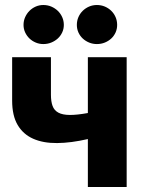

<svg xmlns="http://www.w3.org/2000/svg" viewBox="-20 -747 578 767"><path d="M486 -518.5V0H331V-191.5Q264 -176 208.2 -175.5Q152.5 -175 112.5 -192.8Q72.5 -210.5 50.5 -247.8Q28.5 -285 28.5 -345.5V-518.5H183.5V-368.5Q183.5 -341.5 190 -323.8Q196.5 -306 213.2 -297Q230 -288 258.5 -287.8Q287 -287.5 331 -295.5V-518.5ZM235 -647.5Q235 -631.5 228.5 -617.5Q222 -603.5 210.8 -593.2Q199.5 -583 184.8 -577Q170 -571 153 -571Q137 -571 122.8 -577Q108.5 -583 97.8 -593.2Q87 -603.5 80.5 -617.5Q74 -631.5 74 -647.5Q74 -664 80.5 -678.5Q87 -693 97.8 -703.8Q108.5 -714.5 122.8 -720.8Q137 -727 153 -727Q170 -727 184.8 -720.8Q199.5 -714.5 210.8 -703.8Q222 -693 228.5 -678.5Q235 -664 235 -647.5ZM448 -647.5Q448 -631.5 441.8 -617.5Q435.5 -603.5 424.5 -593.2Q413.5 -583 398.8 -577Q384 -571 367 -571Q350.5 -571 336 -577Q321.5 -583 310.5 -593.2Q299.5 -603.5 293.2 -617.5Q287 -631.5 287 -647.5Q287 -664 293.2 -678.5Q299.5 -693 310.5 -703.8Q321.5 -714.5 336 -720.8Q350.5 -727 367 -727Q384 -727 398.8 -720.8Q413.5 -714.5 424.5 -703.8Q435.5 -693 441.8 -678.5Q448 -664 448 -647.5Z"/></svg>

Font: Lato 2
Style: Regular
Weight: 900
Designer: Lukasz Dziedzic with Adam Twardoch and Botio Nikoltchev
Foundry: tyPoland Lukasz Dziedzic
Version: Version 2.015; 2015-08-06; http://www.latofonts.com/